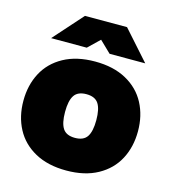

<svg xmlns="http://www.w3.org/2000/svg" viewBox="-110 -823 831 926"><g transform="rotate(15 305.0 -360.0)"><path d="M19 -260Q19 -338 51.5 -399.5Q84 -461 148.5 -496.5Q213 -532 305 -532Q397 -532 461.5 -496.5Q526 -461 558.5 -399.5Q591 -338 591 -260Q591 -182 558.5 -120.5Q526 -59 461.5 -23.5Q397 12 305 12Q213 12 148.5 -23.5Q84 -59 51.5 -120.5Q19 -182 19 -260ZM305 -151Q348 -151 365.5 -177.5Q383 -204 383 -260Q383 -316 365.5 -342.5Q348 -369 305 -369Q262 -369 244.5 -342.5Q227 -316 227 -260Q227 -204 244.5 -177.5Q262 -151 305 -151ZM540 -586H362L305 -641L248 -586H70L200 -732H410Z"/></g></svg>

Font: Aspekta 1000
Style: Regular
Weight: 1000
Designer: Ivo Dolenc
Version: Version 2.000